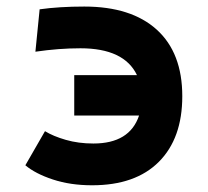

<svg xmlns="http://www.w3.org/2000/svg" viewBox="-20 -547 626 577"><path d="M256.8 9.8Q191.4 9.8 138.9 -7.6Q86.4 -24.9 56.2 -50.3L115.2 -152.8Q139.6 -137.7 177.7 -126.7Q215.8 -115.7 260.7 -115.7Q369.6 -115.7 397.9 -199.7H203.1V-321.3H391.6Q353 -401.9 221.7 -401.9Q156.7 -401.9 86.4 -391.6L99.1 -519Q158.2 -527.3 233.4 -527.3Q374.5 -527.3 451.2 -457.8Q527.8 -388.2 527.8 -257.8Q527.8 -131.3 457.5 -60.8Q387.2 9.8 256.8 9.8Z"/></svg>

Font: Cascadia Code NF
Style: Bold
Weight: 700
Monospace: yes
Designer: Aaron Bell
Foundry: Saja Typeworks
Version: Version 2404.023; ttfautohint (v1.8.4)